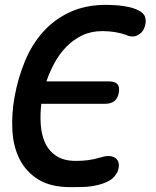

<svg xmlns="http://www.w3.org/2000/svg" viewBox="-20 -760 640 790"><path d="M40 -362Q54 -439 82.5 -508Q111 -577 157 -628.5Q203 -680 267.5 -710Q332 -740 417 -740Q436 -740 463 -738Q490 -736 515 -730Q540 -724 559 -712Q578 -700 579 -679Q580 -674 579.5 -669.5Q579 -665 578 -660Q575 -644 567 -632.5Q559 -621 544 -614Q538 -611 533.5 -610.5Q529 -610 525 -610Q518 -610 511.5 -611.5Q505 -613 500 -616Q478 -624 453 -628Q428 -632 401 -632Q355 -632 318.5 -614.5Q282 -597 253.5 -568Q225 -539 204.5 -501.5Q184 -464 171 -425H430Q453 -425 463 -414Q473 -403 469 -379Q465 -356 451 -344.5Q437 -333 414 -333H150Q145 -292 147.5 -250Q150 -208 164.5 -174.5Q179 -141 210 -119.5Q241 -98 292 -98Q319 -98 342.5 -101Q366 -104 393 -112Q402 -115 410 -116.5Q418 -118 427 -118Q432 -118 437.5 -117Q443 -116 447 -114Q461 -108 466 -96Q471 -84 468 -69Q467 -63 465 -57Q463 -51 458 -44Q446 -24 423 -13Q400 -2 372.5 3.5Q345 9 317.5 9.5Q290 10 270 10Q189 10 138.5 -21Q88 -52 61.5 -103.5Q35 -155 31 -222Q27 -289 40 -362Z"/></svg>

Font: Maple Mono SemiBold
Style: Italic
Weight: 600
Italic angle: -10°
Monospace: yes
Designer: subframe7536
Version: Version 7.000